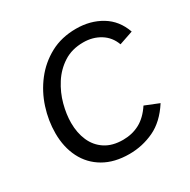

<svg xmlns="http://www.w3.org/2000/svg" viewBox="-156 -825 970 982"><g transform="rotate(-30 328.5 -334.0)"><path d="M335 12Q247 12 185 -24Q123 -60 91 -123.5Q59 -187 59 -269Q59 -343 82.5 -416Q106 -489 152 -548.5Q198 -608 264.5 -644Q331 -680 417 -680Q501 -680 565.5 -641Q630 -602 657 -525L575 -497Q557 -547 513.5 -574Q470 -601 414 -601Q347 -601 298 -569.5Q249 -538 217 -488Q185 -438 170 -381.5Q155 -325 155 -275Q155 -216 175.5 -169Q196 -122 238 -94.5Q280 -67 343 -67Q397 -67 441 -90.5Q485 -114 520 -167L602 -134Q550 -53 481 -20.5Q412 12 335 12Z"/></g></svg>

Font: Atkinson Hyperlegible Next
Style: Italic
Weight: 400
Italic angle: -12°
Designer: Elliott Scott, Megan Eiswerth, Linus Boman, Theodore Petrosky, Letters from Sweden
Foundry: Applied Design Works, Letters from Sweden
Version: Version 2.001